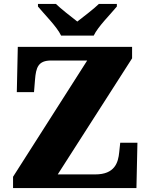

<svg xmlns="http://www.w3.org/2000/svg" viewBox="-20 -951 761 971"><path d="M289 -771H454C475 -816 540 -880 571 -918V-931H480C459 -910 401 -865 371 -842C341 -865 284 -910 263 -931H172V-918C203 -880 268 -816 289 -771ZM46 0H670L675 -229H588L583 -182C578 -128 560 -69 462 -69H272L648 -656V-714H70L65 -485H152L157 -547C162 -610 173 -645 239 -645H421L46 -57Z"/></svg>

Font: Noto Serif Georgian Black
Style: Regular
Weight: 900
Designer: Monotype Design Team, Akaki Razmadze
Foundry: Google LLC
Version: Version 2.003